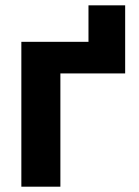

<svg xmlns="http://www.w3.org/2000/svg" viewBox="-20 -703 523 723"><path d="M451.3 -682.9V-426.5H207.4V0H60.4V-545.5H313.2V-682.9Z"/></svg>

Font: Inter P
Style: Bold
Weight: 700
Designer: Rasmus Andersson
Foundry: rsms
Version: Version 3.018;git-588b23468